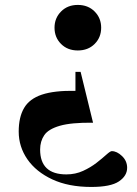

<svg xmlns="http://www.w3.org/2000/svg" viewBox="-20 -543 555 780"><path d="M296 -338Q254.5 -338 228 -364.5Q201.5 -391 201.5 -430.5Q201.5 -469.5 228 -496.2Q254.5 -523 296 -523Q338 -523 364.5 -496.2Q391 -469.5 391 -430.5Q391 -391 364.5 -364.5Q338 -338 296 -338ZM350.5 216.5Q258.5 216.5 192.5 185.8Q126.5 155 91.2 104Q56 53 56 -8.5Q56 -67 77.8 -104.2Q99.5 -141.5 150 -158.5Q200.5 -175.5 286.5 -174V-251H307.5L358 -44.5Q269.5 -45.5 223 -32Q176.5 -18.5 159.8 6.2Q143 31 143 64.5Q143 165.5 249.5 165.5Q286.5 165.5 317.5 151.2Q348.5 137 372.5 118.2Q396.5 99.5 412.2 85.2Q428 71 434 71Q455 71 475.8 91Q496.5 111 496.5 138.5Q496.5 171.5 463 194Q429.5 216.5 350.5 216.5Z"/></svg>

Font: Newsreader Display
Style: Bold
Weight: 700
Designer: Hugues Gentile
Foundry: Production Type
Version: Version 1.001